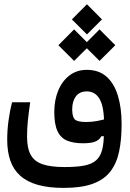

<svg xmlns="http://www.w3.org/2000/svg" viewBox="-20 -686 626 922"><path d="M286.1 216.3Q212.9 216.3 161.4 201.7Q109.9 187 77.4 158Q44.9 128.9 29.8 85.7Q14.6 42.5 14.6 -14.6Q14.6 -61 21 -107.7Q27.3 -154.3 38.1 -194.8H125Q117.7 -144 113.8 -106.2Q109.9 -68.4 109.9 -30.3Q109.9 25.4 127.4 57.4Q145 89.4 184.6 102.8Q224.1 116.2 289.6 116.2Q348.1 116.2 384.5 109.1Q420.9 102.1 441.4 84Q458 69.3 466.3 46.6Q474.6 23.9 477.3 -9Q480 -42 480 -86.9Q480 -173.3 458.5 -210.2Q437 -247.1 397 -247.1Q362.3 -247.1 344.5 -223.4Q326.7 -199.7 326.7 -161.1Q326.7 -126.5 338.6 -113.3Q350.6 -100.1 394.5 -100.1Q419.4 -100.1 446.8 -105Q474.1 -109.9 502 -119.6L500.5 -32.7L466.8 -31.7Q456.5 -13.2 436.3 -5.6Q416 2 378.4 2Q333 2 302.2 -10.7Q271.5 -23.4 256.1 -56.2Q240.7 -88.9 240.7 -147.9Q240.7 -205.6 259.8 -251.5Q278.8 -297.4 314 -324Q349.1 -350.6 397 -350.6Q454.6 -350.6 491.5 -317.9Q528.3 -285.2 546.1 -226.6Q564 -168 564 -90.3Q564 -15.6 552 41.5Q540 98.6 509.8 137.7Q479.5 176.8 425.3 196.5Q371.1 216.3 286.1 216.3ZM397.5 -520.5 325.2 -592.8 397.5 -665.5 469.7 -592.8ZM458 -393.6 382.3 -468.8 458 -544.9 533.7 -468.8ZM335.9 -393.6 260.3 -468.8 335.9 -544.9 411.6 -468.8Z"/></svg>

Font: Cascadia Code
Style: Regular
Weight: 400
Monospace: yes
Designer: Aaron Bell
Foundry: Saja Typeworks
Version: Version 2106.017